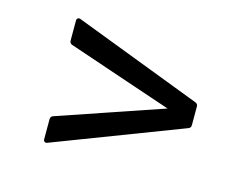

<svg xmlns="http://www.w3.org/2000/svg" viewBox="-65 -587 729 580"><g transform="rotate(15 300.0 -296.5)"><path d="M122 -103Q117 -101 113.5 -103.5Q110 -106 110 -111V-173Q110 -182 118 -185L446 -297L118 -408Q110 -411 110 -420V-482Q110 -487 113.5 -489.5Q117 -492 122 -490L522 -337Q530 -334 530 -326V-267Q530 -259 522 -256Z"/></g></svg>

Font: Sofia Sans Hairline
Style: Italic
Weight: 1
Italic angle: -9°
Designer: Botio Nikoltchev, Ani Petrova
Foundry: lettersoup
Version: Version 4.102